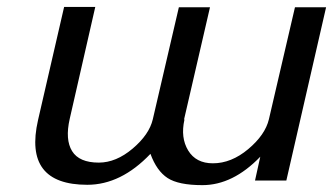

<svg xmlns="http://www.w3.org/2000/svg" viewBox="-20 -521 961 554"><path d="M511.2 -176.8 512.2 -175.8Q500.5 -124 522.9 -86.9Q545.4 -49.8 594.2 -49.8Q647.5 -49.8 696.3 -90.8Q745.1 -131.8 755.9 -176.8L831.1 -500H920.9L806.2 0H715.8L731 -68.8Q651.9 13.2 564 13.2Q495.1 13.2 463.6 -7.3Q432.1 -27.8 414.1 -77.1Q329.1 12.2 231.9 12.2Q46.9 12.2 89.8 -174.8L165 -501H254.9L181.2 -178.2Q167.5 -118.2 188 -85Q208.5 -51.8 265.1 -51.8Q314.9 -51.8 362.8 -92.3Q410.6 -132.8 420.9 -176.8L496.1 -500H585.9Z"/></svg>

Font: Perun
Style: Italic
Weight: 400
Italic angle: -12°
Foundry: Stefan Peev, Context Ltd
Version: Version 001.000